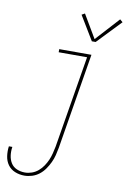

<svg xmlns="http://www.w3.org/2000/svg" viewBox="-123 -818 727 1092"><g transform="rotate(10 240.0 -272.0)"><path d="M97 213Q68 213 42.5 202.5Q17 192 1.5 170.5Q-14 149 -18 120.5Q-22 92 -18 64H2Q-2 88 1 112.5Q4 137 16 156.5Q28 176 50 185.5Q72 195 97 195Q117 195 137 188Q157 181 173.5 167Q190 153 202 135Q214 117 222 98.5Q230 80 235 60Q240 40 244 20L332 -512H168V-530H354L263 23Q259 45 253.5 67Q248 89 238 110Q228 131 214.5 150.5Q201 170 182.5 184.5Q164 199 141.5 206Q119 213 97 213ZM365 -606H343L259 -745L277 -755L356 -621L480 -757L496 -743Z"/></g></svg>

Font: Iosevka Slab Thin Oblique
Style: Regular
Weight: 100
Italic angle: -9°
Monospace: yes
Designer: Belleve Invis
Foundry: Belleve Invis
Version: Version 11.1.0; ttfautohint (v1.8.3)